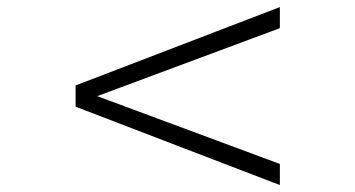

<svg xmlns="http://www.w3.org/2000/svg" viewBox="-20 -560 1003 542"><path d="M193.4 -258.8V-318.8L770 -540V-480.5L254.4 -288.6L770 -97.2V-37.6Z"/></svg>

Font: Awami Nastaliq
Style: Regular
Weight: 400
Designer: Peter Martin, SIL International
Foundry: SIL International
Version: Version 3.100